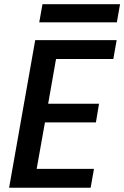

<svg xmlns="http://www.w3.org/2000/svg" viewBox="-20 -885 586 905"><path d="M529.8 -695.8 514.2 -606.9H244.1L207 -396H446.8L432.1 -308.1H191.9L152.8 -88.9H422.9L407.2 0H22.9L146 -695.8ZM165 -779.8 180.2 -865.2H545.9L530.8 -779.8Z"/></svg>

Font: Poppins Medium
Style: Italic
Weight: 500
Italic angle: -10°
Designer: Ninad Kale (Devanagari), Jonny Pinhorn (Latin)
Foundry: Indian Type Foundry
Version: Version 3.200;PS 1.000;hotconv 16.6.54;makeotf.lib2.5.65590